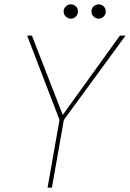

<svg xmlns="http://www.w3.org/2000/svg" viewBox="-20 -864 598 884"><path d="M199 0 254 -312 105 -700H127L269 -335L532 -700H558L274 -312L219 0ZM306 -778Q293 -778 283 -788Q273 -798 273 -811Q273 -825 283 -834.5Q293 -844 306 -844Q320 -844 329.5 -834.5Q339 -825 339 -811Q339 -798 329.5 -788Q320 -778 306 -778ZM434 -778Q421 -778 411 -788Q401 -798 401 -811Q401 -825 411 -834.5Q421 -844 434 -844Q448 -844 457.5 -834.5Q467 -825 467 -811Q467 -798 457.5 -788Q448 -778 434 -778Z"/></svg>

Font: DM Sans 24pt Thin
Style: Italic
Weight: 250
Italic angle: -10°
Designer: Colophon Foundry, Jonny Pinhorn
Foundry: Colophon Foundry
Version: Version 4.004;gftools[0.9.30]